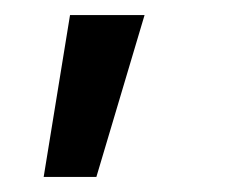

<svg xmlns="http://www.w3.org/2000/svg" viewBox="-20 -107 328 255"><path d="M108 128H38L73 -87H172Z"/></svg>

Font: SUITE SemiBold
Style: Regular
Weight: 600
Designer: Sun
Foundry: Sun
Version: Version 2.040